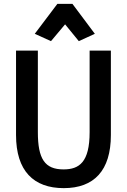

<svg xmlns="http://www.w3.org/2000/svg" viewBox="-20 -962 657 994"><path d="M63 -700V-263C63 -77 154 12 310 12C467 12 554 -79 554 -263V-700H444V-278C444 -122 390 -85 309 -85C212 -85 176 -139 176 -278V-700ZM277 -942 160 -787 244 -749 317 -836 388 -749 471 -787 355 -942Z"/></svg>

Font: Mint Spirit No2
Style: Bold
Weight: 700
Designer: HARENDAL Hirwen
Foundry: Arkandis Digital Foundry.
Version: Version 1.004;FFEdit